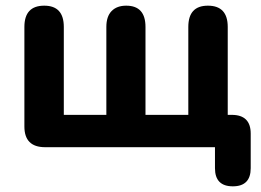

<svg xmlns="http://www.w3.org/2000/svg" viewBox="-20 -519 921 677"><path d="M801 138Q738 138 738 74V0H139Q66 0 66 -73V-424Q66 -499 136 -499Q205 -499 205 -424V-114H355V-424Q355 -461 373.5 -480Q392 -499 425 -499Q493 -499 493 -424V-114H644V-424Q644 -499 713 -499Q783 -499 783 -424V-114H797Q864 -114 864 -48V74Q864 138 801 138Z"/></svg>

Font: Chiron GoRound TC
Style: Bold
Weight: 700
Designer: Ryoko NISHIZUKA 西塚涼子 (kana, bopomofo & ideographs); Paul D. Hunt (Latin, Greek & Cyrillic); Sandoll Communications 산돌커뮤니
Foundry: Adobe
Version: Version 1.000;hotconv 1.1.1;makeotfexe 2.6.0